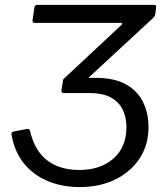

<svg xmlns="http://www.w3.org/2000/svg" viewBox="-20 -762 675 792"><path d="M309 9.7Q236.7 9.7 177.4 -14.9Q118.1 -39.6 79.1 -87.4Q40.1 -135.2 27.5 -206.3Q25.9 -216.9 34.6 -219.2L91.2 -230.1Q100.7 -231.7 103.5 -223.2Q122.3 -141.3 173.9 -101.1Q225.6 -60.9 307.2 -60.9Q394.8 -60.9 448.1 -108.1Q501.5 -155.2 501.5 -238Q501.5 -276.2 487 -307.9Q472.5 -339.7 439.1 -358.9Q405.6 -378.1 348.2 -378.1H244.7Q231.4 -378.1 233.7 -389.1L240.2 -432Q242.2 -440.8 254 -440.8H374.1Q453.2 -440.8 501.1 -413.1Q549.1 -385.5 570.8 -339.5Q592.6 -293.5 592.6 -238.1Q592.6 -163.7 555.7 -108.1Q518.8 -52.4 454.9 -21.4Q391 9.7 309 9.7ZM309.1 -408.1 242.6 -436.5 479.9 -658.1Q485.3 -663.2 483.7 -665.4Q482 -667.6 476.1 -667.6H124Q117.5 -667.6 115.7 -670.2Q113.9 -672.8 114.4 -679.3L122 -731.9Q124.3 -742 132.8 -742H616.2Q625 -742 624.2 -732.1L620.8 -705.8Q619.8 -699.9 618 -695.8Q616.2 -691.7 609.4 -685.8Z"/></svg>

Font: Libre Franklin Thin
Style: Italic
Weight: 100
Italic angle: -8°
Designer: Pablo Impallari, Rodrigo Fuenzalida, Nhung Nguyen
Foundry: Impallari Type
Version: Version 3.000